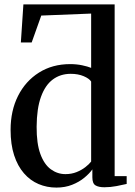

<svg xmlns="http://www.w3.org/2000/svg" viewBox="-20 -839 610 870"><path d="M235.5 11Q192.5 11 154.8 -5Q117 -21 88.5 -53.8Q60 -86.5 44 -135.5Q28 -184.5 28 -250.5Q28 -337.5 61.8 -404.5Q95.5 -471.5 156.5 -510Q217.5 -548.5 298 -548.5Q327 -548.5 352 -543.2Q377 -538 393 -531.5V-777.5L167 -768.5L123.5 -646.5H74.5L86 -819H499.5V-41H554V-5.5Q535.5 -1 508 4.2Q480.5 9.5 453 9.5Q427 9.5 412.8 1Q398.5 -7.5 398.5 -35.5V-71.5Q385.5 -53 362.2 -33.8Q339 -14.5 307 -1.8Q275 11 235.5 11ZM276.5 -50Q304 -50 327 -59.2Q350 -68.5 367 -81.8Q384 -95 393 -107V-469.5Q384.5 -483 359.2 -493.8Q334 -504.5 300.5 -504.5Q254 -504.5 219.5 -479Q185 -453.5 165.8 -400.5Q146.5 -347.5 146 -265Q145.5 -188.5 163 -141Q180.5 -93.5 210.5 -71.8Q240.5 -50 276.5 -50Z"/></svg>

Font: Merriweather 72pt Medium
Style: Regular
Weight: 500
Version: Version 2.100